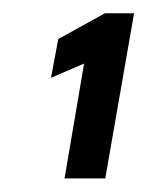

<svg xmlns="http://www.w3.org/2000/svg" viewBox="-20 -680 222 290"><path d="M139 -410.5H77.5L107 -584L57 -562.5L68 -621L138.5 -660H182.5Z"/></svg>

Font: Lucymar Sans SemiBold
Style: Italic
Weight: 600
Italic angle: -10°
Foundry: The League of Moveable Type (original font) / Main changes by Cristiano Sobral with portions from Mirco Monsees
Version: Version 2.00;August 30, 2020;FontCreator 13.0.0.2681 64-bit